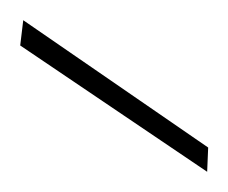

<svg xmlns="http://www.w3.org/2000/svg" viewBox="-20 -714 226 190"><path d="M185 -544 0 -669 3 -694 186 -568Z"/></svg>

Font: DM Sans 17pt Thin
Style: Regular
Weight: 250
Version: Version 4.004;gftools[0.9.30]